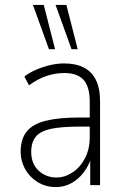

<svg xmlns="http://www.w3.org/2000/svg" viewBox="-20 -753 506 781"><path d="M208 8Q165 8 132 -13Q99 -34 81.5 -66.5Q64 -99 64 -135Q64 -188 89 -218.5Q114 -249 167 -262Q220 -275 304 -275H355V-238H306Q250 -238 211.5 -233Q173 -228 150.5 -216.5Q128 -205 117.5 -185Q107 -165 107 -135Q107 -87 137 -59Q167 -31 210 -31Q244 -31 275.5 -52Q307 -73 326 -110Q345 -147 345 -194V-340Q345 -400 320 -428Q295 -456 241 -456Q206 -456 170.5 -444.5Q135 -433 98 -406L79 -442Q102 -459 129.5 -470.5Q157 -482 185.5 -488.5Q214 -495 241 -495Q288 -495 320.5 -478.5Q353 -462 370 -428Q387 -394 387 -341V0H347V-110H351Q340 -77 319 -50Q298 -23 269.5 -7.5Q241 8 208 8ZM271 -553 206 -733H250L296 -553ZM179 -553 114 -733H158L204 -553Z"/></svg>

Font: Nunito Sans 10pt Condensed ExtraLight
Style: Regular
Weight: 250
Width: 3
Designer: Vernon Adams
Foundry: Vernon Adams
Version: Version 3.101;gftools[0.9.27]